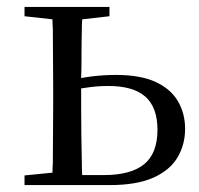

<svg xmlns="http://www.w3.org/2000/svg" viewBox="-20 -536 575 556"><path d="M51 -489V-516H297V-489L218 -480Q217 -467 217 -451Q216 -410 216 -366Q216 -336 215 -310Q231 -313 248 -315Q282 -319 316 -319Q387 -319 431 -298.5Q475 -278 495.5 -242.5Q516 -207 516 -163Q516 -117 494 -80Q472 -43 424 -21.5Q376 0 297 0H51V-28L132 -36Q132 -49 133 -65Q133 -106 133.5 -150Q134 -194 134 -229V-288Q134 -322 133.5 -366Q133 -410 133 -451Q132 -467 132 -480ZM215 -280V-229Q215 -194 215.5 -150Q216 -106 217 -65Q217 -45 218 -29H280Q359 -29 397.5 -60.5Q436 -92 436 -160Q436 -225 401 -256Q366 -287 294 -287Q264 -287 236 -283Q226 -282 215 -280Z"/></svg>

Font: Early Summer Mincho
Style: Regular
Weight: 400
Designer: GuiWonder
Version: Version 1.002